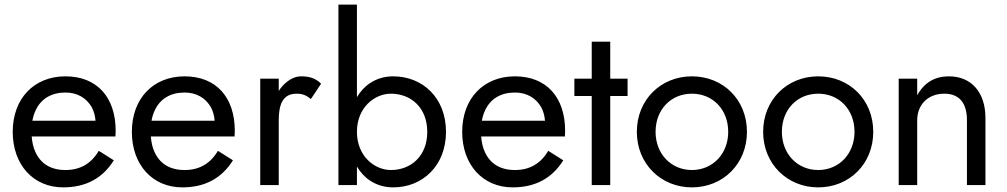

<svg xmlns="http://www.w3.org/2000/svg" viewBox="-20 -800 4355 830"><path d="M253 10C352 10 424 -30 472 -107L407 -148C374 -92 326 -65 263 -65C200 -65 156 -92 133 -143C124 -162 119 -185 117 -210H479C479 -213 480 -225 480 -234C480 -380 399 -470 263 -470C127 -470 35 -374 35 -230C35 -88 124 10 253 10ZM120 -278C123 -295 128 -311 135 -325C158 -373 202 -400 263 -400C315 -400 354 -376 377 -336C386 -319 391 -300 393 -278Z M768 10C867 10 939 -30 987 -107L922 -148C889 -92 841 -65 778 -65C715 -65 671 -92 648 -143C639 -162 634 -185 632 -210H994C994 -213 995 -225 995 -234C995 -380 914 -470 778 -470C642 -470 550 -374 550 -230C550 -88 639 10 768 10ZM635 -278C638 -295 643 -311 650 -325C673 -373 717 -400 778 -400C830 -400 869 -376 892 -336C901 -319 906 -300 908 -278Z M1185 -460H1105V0H1185V-280C1185 -346 1201 -395 1262 -395C1289 -395 1303 -388 1324 -372L1368 -438C1344 -463 1315 -470 1282 -470C1261 -470 1240 -462 1219 -445C1206 -435 1195 -422 1185 -407Z M1523 -780H1443V0H1523V-80C1538 -55 1557 -34 1580 -19C1609 0 1642 10 1680 10C1805 10 1908 -82 1908 -230C1908 -379 1805 -470 1680 -470C1642 -470 1609 -460 1580 -441C1557 -426 1538 -405 1523 -380ZM1827 -230C1827 -124 1755 -65 1670 -65C1600 -65 1523 -124 1523 -230C1523 -336 1600 -395 1670 -395C1755 -395 1827 -336 1827 -230Z M2196 10C2295 10 2367 -30 2415 -107L2350 -148C2317 -92 2269 -65 2206 -65C2143 -65 2099 -92 2076 -143C2067 -162 2062 -185 2060 -210H2422C2422 -213 2423 -225 2423 -234C2423 -380 2342 -470 2206 -470C2070 -470 1978 -374 1978 -230C1978 -88 2067 10 2196 10ZM2063 -278C2066 -295 2071 -311 2078 -325C2101 -373 2145 -400 2206 -400C2258 -400 2297 -376 2320 -336C2329 -319 2334 -300 2336 -278Z M2463 -460V-385H2538V0H2618V-385H2693V-460H2618V-620H2538V-460Z M2733 -230C2733 -92 2837 10 2971 10C3106 10 3209 -92 3209 -230C3209 -369 3106 -470 2971 -470C2837 -470 2733 -369 2733 -230ZM2814 -230C2814 -327 2881 -395 2971 -395C3061 -395 3128 -327 3128 -230C3128 -135 3061 -65 2971 -65C2881 -65 2814 -135 2814 -230Z M3279 -230C3279 -92 3383 10 3517 10C3652 10 3755 -92 3755 -230C3755 -369 3652 -470 3517 -470C3383 -470 3279 -369 3279 -230ZM3360 -230C3360 -327 3427 -395 3517 -395C3607 -395 3674 -327 3674 -230C3674 -135 3607 -65 3517 -65C3427 -65 3360 -135 3360 -230Z M4160 -280V0H4240V-290C4240 -401 4179 -470 4082 -470C4022 -470 3976 -444 3945 -388V-460H3865V0H3945V-280C3945 -348 3992 -395 4062 -395C4126 -395 4160 -356 4160 -280Z"/></svg>

Font: Jost
Style: Regular
Weight: 400
Version: Version 3.710